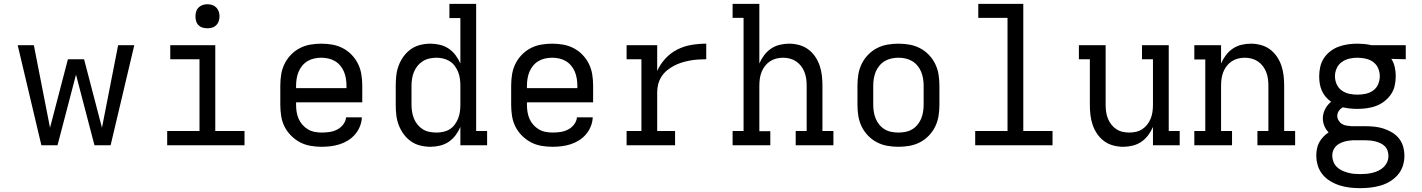

<svg xmlns="http://www.w3.org/2000/svg" viewBox="-20 -755 7390 998"><path d="M195 0 72 -520H156L240 -91L333 -447H417L510 -91L594 -520H678L555 0H471L375 -367L279 0Z M849 0V-74H1017V-447H865V-520H1099V-74H1251V0ZM1058 -608Q1045 -608 1033 -611.5Q1021 -615 1012 -624Q1003 -633 999.5 -645Q996 -657 996 -670Q996 -683 999.5 -695Q1003 -707 1012 -716Q1021 -725 1033 -729Q1045 -733 1058 -733Q1071 -733 1083 -729Q1095 -725 1104 -716Q1113 -707 1117 -695Q1121 -683 1121 -670Q1121 -657 1117 -645Q1113 -633 1104 -624Q1095 -615 1083 -611.5Q1071 -608 1058 -608Z M1652 8Q1623 8 1594 3Q1565 -2 1539.5 -15.5Q1514 -29 1493 -50Q1472 -71 1459 -97Q1446 -123 1441.5 -152Q1437 -181 1437 -210V-310Q1437 -339 1441.5 -367.5Q1446 -396 1458.5 -422Q1471 -448 1491.5 -469.5Q1512 -491 1538 -504.5Q1564 -518 1592.5 -523Q1621 -528 1650 -528Q1679 -528 1707.5 -523Q1736 -518 1762 -504.5Q1788 -491 1808.5 -469.5Q1829 -448 1841.5 -422Q1854 -396 1858.5 -367.5Q1863 -339 1863 -310V-223H1519V-210Q1519 -191 1522 -172.5Q1525 -154 1532.5 -137Q1540 -120 1552.5 -106Q1565 -92 1581 -82.5Q1597 -73 1615.5 -69.5Q1634 -66 1652 -66Q1673 -66 1693.5 -69Q1714 -72 1732.5 -81.5Q1751 -91 1764 -108Q1777 -125 1779 -145H1861Q1860 -121 1851 -98.5Q1842 -76 1826.5 -57.5Q1811 -39 1790.5 -26Q1770 -13 1747 -5.5Q1724 2 1700 5Q1676 8 1652 8ZM1519 -297H1781V-310Q1781 -328 1778 -346.5Q1775 -365 1768 -382Q1761 -399 1749 -413.5Q1737 -428 1721 -437.5Q1705 -447 1686.5 -451Q1668 -455 1650 -455Q1632 -455 1613.5 -451Q1595 -447 1579 -437.5Q1563 -428 1551 -413.5Q1539 -399 1532 -382Q1525 -365 1522 -346.5Q1519 -328 1519 -310Z M2217 8Q2191 8 2164.5 1.5Q2138 -5 2116 -20.5Q2094 -36 2078 -58Q2062 -80 2052.5 -105Q2043 -130 2040 -156.5Q2037 -183 2037 -210V-310Q2037 -337 2040 -363.5Q2043 -390 2052.5 -415Q2062 -440 2078 -462Q2094 -484 2116 -499.5Q2138 -515 2164.5 -521.5Q2191 -528 2217 -528Q2242 -528 2267 -522Q2292 -516 2312.5 -502Q2333 -488 2348 -468Q2363 -448 2373 -425V-661H2316V-735H2455V-74H2512V0H2373V-95Q2363 -72 2348 -52Q2333 -32 2312.5 -18Q2292 -4 2267 2Q2242 8 2217 8ZM2249 -66Q2267 -66 2285 -70Q2303 -74 2318 -83.5Q2333 -93 2344 -108Q2355 -123 2361.5 -139.5Q2368 -156 2370.5 -174Q2373 -192 2373 -210V-310Q2373 -328 2370.5 -346Q2368 -364 2361.5 -380.5Q2355 -397 2344 -412Q2333 -427 2318 -436.5Q2303 -446 2285 -450.5Q2267 -455 2249 -455Q2231 -455 2212.5 -451Q2194 -447 2178.5 -437.5Q2163 -428 2151 -413.5Q2139 -399 2132 -382Q2125 -365 2122 -346.5Q2119 -328 2119 -310V-210Q2119 -192 2122 -173.5Q2125 -155 2132 -138Q2139 -121 2151 -106.5Q2163 -92 2178.5 -82.5Q2194 -73 2212.5 -69.5Q2231 -66 2249 -66Z M2852 8Q2823 8 2794 3Q2765 -2 2739.5 -15.5Q2714 -29 2693 -50Q2672 -71 2659 -97Q2646 -123 2641.5 -152Q2637 -181 2637 -210V-310Q2637 -339 2641.5 -367.5Q2646 -396 2658.5 -422Q2671 -448 2691.5 -469.5Q2712 -491 2738 -504.5Q2764 -518 2792.5 -523Q2821 -528 2850 -528Q2879 -528 2907.5 -523Q2936 -518 2962 -504.5Q2988 -491 3008.5 -469.5Q3029 -448 3041.5 -422Q3054 -396 3058.5 -367.5Q3063 -339 3063 -310V-223H2719V-210Q2719 -191 2722 -172.5Q2725 -154 2732.5 -137Q2740 -120 2752.5 -106Q2765 -92 2781 -82.5Q2797 -73 2815.5 -69.5Q2834 -66 2852 -66Q2873 -66 2893.5 -69Q2914 -72 2932.5 -81.5Q2951 -91 2964 -108Q2977 -125 2979 -145H3061Q3060 -121 3051 -98.5Q3042 -76 3026.5 -57.5Q3011 -39 2990.5 -26Q2970 -13 2947 -5.5Q2924 2 2900 5Q2876 8 2852 8ZM2719 -297H2981V-310Q2981 -328 2978 -346.5Q2975 -365 2968 -382Q2961 -399 2949 -413.5Q2937 -428 2921 -437.5Q2905 -447 2886.5 -451Q2868 -455 2850 -455Q2832 -455 2813.5 -451Q2795 -447 2779 -437.5Q2763 -428 2751 -413.5Q2739 -399 2732 -382Q2725 -365 2722 -346.5Q2719 -328 2719 -310Z M3237 0V-74H3314V-447H3237V-520H3396V-386Q3412 -422 3439 -451Q3466 -480 3500.5 -497.5Q3535 -515 3573.5 -521.5Q3612 -528 3651 -528V-447Q3629 -447 3607.5 -445.5Q3586 -444 3564.5 -440Q3543 -436 3522.5 -429.5Q3502 -423 3483 -413Q3464 -403 3447 -389Q3430 -375 3418.5 -357Q3407 -339 3401.5 -318Q3396 -297 3396 -276V-74H3489V0Z M3788 0V-74H3845V-662H3788V-735H3927V-425Q3937 -448 3952 -468Q3967 -488 3987.5 -502Q4008 -516 4032.5 -522Q4057 -528 4082 -528Q4108 -528 4134 -521Q4160 -514 4181 -498.5Q4202 -483 4217 -461Q4232 -439 4240.5 -414Q4249 -389 4252 -362.5Q4255 -336 4255 -310V-74H4312V0H4116V-74H4173V-310Q4173 -328 4170.5 -346Q4168 -364 4161.5 -380.5Q4155 -397 4144 -411.5Q4133 -426 4118 -436Q4103 -446 4085.5 -450.5Q4068 -455 4050 -455Q4032 -455 4014.5 -450.5Q3997 -446 3982 -436Q3967 -426 3956 -411.5Q3945 -397 3938.5 -380.5Q3932 -364 3929.5 -346Q3927 -328 3927 -310V-73H3984V0Z M4650 8Q4621 8 4592.5 3Q4564 -2 4538 -15.5Q4512 -29 4491.5 -50.5Q4471 -72 4458.5 -98Q4446 -124 4441.5 -152.5Q4437 -181 4437 -210V-310Q4437 -339 4441.5 -367.5Q4446 -396 4458.5 -422Q4471 -448 4491.5 -469.5Q4512 -491 4538 -504.5Q4564 -518 4592.5 -523Q4621 -528 4650 -528Q4679 -528 4707.5 -523Q4736 -518 4762 -504.5Q4788 -491 4808.5 -469.5Q4829 -448 4841.5 -422Q4854 -396 4858.5 -367.5Q4863 -339 4863 -310V-210Q4863 -181 4858.5 -152.5Q4854 -124 4841.5 -98Q4829 -72 4808.5 -50.5Q4788 -29 4762 -15.5Q4736 -2 4707.5 3Q4679 8 4650 8ZM4650 -66Q4668 -66 4686.5 -69.5Q4705 -73 4721 -82.5Q4737 -92 4749 -106.5Q4761 -121 4768 -138Q4775 -155 4778 -173.5Q4781 -192 4781 -210V-310Q4781 -328 4778 -346.5Q4775 -365 4768 -382Q4761 -399 4749 -413.5Q4737 -428 4721 -437.5Q4705 -447 4686.5 -451Q4668 -455 4650 -455Q4632 -455 4613.5 -451Q4595 -447 4579 -437.5Q4563 -428 4551 -413.5Q4539 -399 4532 -382Q4525 -365 4522 -346.5Q4519 -328 4519 -310V-210Q4519 -192 4522 -173.5Q4525 -155 4532 -138Q4539 -121 4551 -106.5Q4563 -92 4579 -82.5Q4595 -73 4613.5 -69.5Q4632 -66 4650 -66Z M5049 0V-74H5217V-662H5065V-735H5299V-74H5451V0Z M5818 8Q5792 8 5766 1Q5740 -6 5719 -21.5Q5698 -37 5683 -59Q5668 -81 5659.5 -106Q5651 -131 5648 -157.5Q5645 -184 5645 -210V-447H5588V-520H5727V-210Q5727 -192 5729.5 -174Q5732 -156 5738.5 -139.5Q5745 -123 5756 -108.5Q5767 -94 5782 -84Q5797 -74 5814.5 -70Q5832 -66 5850 -66Q5868 -66 5885.5 -70Q5903 -74 5918 -84Q5933 -94 5944 -108.5Q5955 -123 5961.5 -139.5Q5968 -156 5970.5 -174Q5973 -192 5973 -210V-447H5916V-520H6055V-74H6112V0H5973V-95Q5963 -72 5948 -52Q5933 -32 5912.5 -18Q5892 -4 5867.5 2Q5843 8 5818 8Z M6188 0V-74H6245V-446H6188V-520H6327V-425Q6337 -448 6352 -468Q6367 -488 6387.5 -502Q6408 -516 6432.5 -522Q6457 -528 6482 -528Q6508 -528 6534 -521Q6560 -514 6581 -498.5Q6602 -483 6617 -461Q6632 -439 6640.5 -414Q6649 -389 6652 -362.5Q6655 -336 6655 -310V-74H6712V0H6516V-74H6573V-310Q6573 -328 6570.5 -346Q6568 -364 6561.5 -380.5Q6555 -397 6544 -411.5Q6533 -426 6518 -436Q6503 -446 6485.5 -450.5Q6468 -455 6450 -455Q6432 -455 6414.5 -450.5Q6397 -446 6382 -436Q6367 -426 6356 -411.5Q6345 -397 6338.5 -380.5Q6332 -364 6329.5 -346Q6327 -328 6327 -310V-74H6384V0Z M7050 223Q7023 223 6996.5 220Q6970 217 6944.5 209Q6919 201 6895.5 187Q6872 173 6855 152.5Q6838 132 6830 106Q6822 80 6822 53Q6822 35 6825.5 17.5Q6829 0 6837.5 -15.5Q6846 -31 6858.5 -44Q6871 -57 6886 -67Q6872 -81 6864 -100Q6856 -119 6856 -139Q6856 -164 6867.5 -187Q6879 -210 6899 -226Q6883 -237 6870.5 -252Q6858 -267 6850.5 -284.5Q6843 -302 6840 -320.5Q6837 -339 6837 -359Q6837 -383 6842.5 -407.5Q6848 -432 6861.5 -452.5Q6875 -473 6895 -488.5Q6915 -504 6938.5 -512.5Q6962 -521 6986.5 -524.5Q7011 -528 7036 -528Q7052 -528 7068.5 -526.5Q7085 -525 7100 -522L7108 -520H7287V-447L7212 -449Q7225 -429 7230 -405.5Q7235 -382 7235 -359Q7235 -334 7229.5 -309.5Q7224 -285 7210 -264.5Q7196 -244 7176 -228.5Q7156 -213 7133 -204.5Q7110 -196 7085.5 -192.5Q7061 -189 7036 -189Q7017 -189 6998 -191Q6979 -193 6960 -197Q6948 -191 6939.5 -179Q6931 -167 6931 -152Q6931 -140 6938 -128.5Q6945 -117 6956 -110.5Q6967 -104 6979.5 -102Q6992 -100 7005 -99H7077Q7101 -99 7125 -96.5Q7149 -94 7172 -86.5Q7195 -79 7216 -66.5Q7237 -54 7252 -35Q7267 -16 7273.5 7.5Q7280 31 7280 55Q7280 82 7271.5 108Q7263 134 7245.5 154Q7228 174 7205 188Q7182 202 7156 209.5Q7130 217 7103.5 220Q7077 223 7050 223ZM7036 -263Q7057 -263 7078.5 -267.5Q7100 -272 7117.5 -284.5Q7135 -297 7143.5 -317Q7152 -337 7152 -359Q7152 -378 7145 -396.5Q7138 -415 7123.5 -428Q7109 -441 7090 -447Q7071 -453 7052 -454L7036 -455Q7014 -455 6993 -450Q6972 -445 6954.5 -432.5Q6937 -420 6928 -400Q6919 -380 6919 -359Q6919 -337 6928 -317Q6937 -297 6954.5 -284.5Q6972 -272 6993 -267.5Q7014 -263 7036 -263ZM7050 150Q7067 150 7083 148.5Q7099 147 7115 143Q7131 139 7145.5 132Q7160 125 7172 113.5Q7184 102 7190.5 87Q7197 72 7197 55Q7197 42 7192.5 28.5Q7188 15 7178.5 5.5Q7169 -4 7156.5 -10Q7144 -16 7131 -19.5Q7118 -23 7104 -24.5Q7090 -26 7077 -26H7010Q6998 -25 6985.5 -23Q6973 -21 6961.5 -17Q6950 -13 6939.5 -7Q6929 -1 6921 8.5Q6913 18 6909 29.5Q6905 41 6905 54Q6905 70 6911 85.5Q6917 101 6928.5 112.5Q6940 124 6955 131Q6970 138 6986 142.5Q7002 147 7018 148.5Q7034 150 7050 150Z"/></svg>

Font: Iosevka Plex Etoile
Style: Regular
Weight: 400
Designer: Belleve Invis
Foundry: Belleve Invis
Version: Version 25.1.1; ttfautohint (v1.8.4)